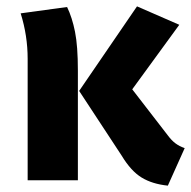

<svg xmlns="http://www.w3.org/2000/svg" viewBox="-20 -567 601 604"><path d="M396 -286 508 -141Q520 -125 532 -116Q544 -107 561 -101L508 17Q459 12 425.5 -8.5Q392 -29 363 -77L229 -281L411 -547L544 -489ZM225 -345V0H67V-382Q67 -455 45 -525L191 -545Q207 -512 216 -467Q225 -422 225 -345Z"/></svg>

Font: FiraGOUPP
Style: Bold
Weight: 700
Designer: bBox Type
Foundry: bBox Type GmbH
Version: Version 1.001